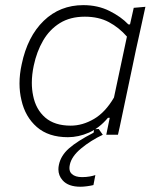

<svg xmlns="http://www.w3.org/2000/svg" viewBox="-20 -525 622 748"><path d="M394 0Q396.5 -13.5 399.5 -27L407.5 -66H400.5Q367.5 -26.5 326.8 -8.5Q286 9.5 244.5 9.5Q169 9.5 123.5 -30.2Q78 -70 63.5 -135Q56 -166 56 -200Q56 -236 64.5 -274.5Q87 -382.5 150.2 -443.8Q213.5 -505 304.5 -505Q361 -505 406.2 -482.5Q451.5 -460 480 -430H486.5L501 -494.5L546.5 -498.5Q534 -440.5 522 -386.5Q509.5 -332 497 -270.5L446 -28.5Q443 -14 439.5 0ZM255.5 -35.5Q301.5 -35.5 346 -61.5Q390.5 -87.5 424 -145L474.5 -382.5Q444 -417.5 404.2 -438.8Q364.5 -460 310.5 -460Q253.5 -460 213.2 -435Q173 -410 148 -367Q123 -324 111.5 -269.5Q104 -234 104 -202.5Q104 -176.5 109 -152.5Q119.5 -99 156 -67.2Q192.5 -35.5 255.5 -35.5ZM293.5 202.5Q246 202.5 224 177.5Q207.5 159 207.5 134.5Q207.5 126 209.5 117Q217 81 248.8 53Q280.5 25 344.5 -8L347 -21.5L364.5 -22.5L380.5 0Q333 22.5 295.8 53.5Q258.5 84.5 252 117Q250.5 124 250.5 130Q250.5 144.5 260 153Q273.5 165 299.5 165Q316 165 329.8 162.5Q343.5 160 351.5 157L344 196Q334 198.5 319.5 200.5Q305 202.5 293.5 202.5Z"/></svg>

Font: Heraclito ExtraLight
Style: Italic
Weight: 200
Italic angle: -12°
Designer: Kostas Bartsokas (font) & Cristiano Sobral (main changes)
Foundry: Kostas Bartsokas (font) & Cristiano Sobral (main changes)
Version: Version 1.00;July 8, 2020;FontCreator 13.0.0.2655 64-bit